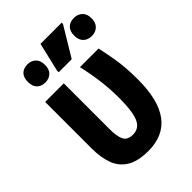

<svg xmlns="http://www.w3.org/2000/svg" viewBox="-227 -879 991 991"><g transform="rotate(-45 268.0 -383.5)"><path d="M259 9Q184 9 140.5 -17.5Q97 -44 79 -92.5Q61 -141 61 -208V-547H197V-210Q197 -161 209.5 -134Q222 -107 263 -107Q308 -107 327 -149.5Q346 -192 346 -290Q346 -353 338.5 -415Q331 -477 315 -547H451Q462 -496 469 -455.5Q476 -415 479 -375.5Q482 -336 482 -290Q482 9 259 9ZM219 -606V-619L256 -776H411V-767L314 -606ZM133 -617Q105 -617 88 -633.5Q71 -650 71 -683Q71 -716 88 -732.5Q105 -749 133 -749Q161 -749 178.5 -732Q196 -715 196 -683Q196 -651 178.5 -634Q161 -617 133 -617ZM473 -617Q444 -617 426.5 -634Q409 -651 409 -683Q409 -716 426.5 -732.5Q444 -749 473 -749Q500 -749 518 -732Q536 -715 536 -683Q536 -651 518 -634Q500 -617 473 -617Z"/></g></svg>

Font: Noto Sans Condensed
Style: Bold
Weight: 700
Width: 3
Designer: Monotype Design Team
Foundry: Monotype Imaging Inc.
Version: Version 2.013; ttfautohint (v1.8.4.7-5d5b)